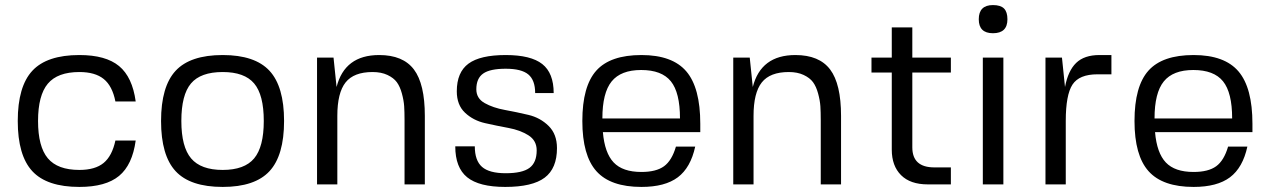

<svg xmlns="http://www.w3.org/2000/svg" viewBox="-20 -727 5008 757"><path d="M435 -173H515Q502 -77 449.5 -33.5Q397 10 293 10Q165 10 107.5 -52Q50 -114 50 -250Q50 -386 107.5 -448Q165 -510 293 -510Q397 -510 449.5 -466.5Q502 -423 515 -327H435Q423 -388 389 -415.5Q355 -443 293 -443Q207 -443 168.5 -397Q130 -351 130 -250Q130 -149 168.5 -103Q207 -57 293 -57Q355 -57 388.5 -84.5Q422 -112 435 -173Z M858 -510Q985 -510 1042.5 -448Q1100 -386 1100 -250Q1100 -114 1042.5 -52Q985 10 858 10Q730 10 672.5 -52Q615 -114 615 -250Q615 -386 672.5 -448Q730 -510 858 -510ZM695 -250Q695 -148 733.5 -102.5Q772 -57 858 -57Q944 -57 982 -102.5Q1020 -148 1020 -250Q1020 -353 982 -398Q944 -443 858 -443Q771 -443 733 -398Q695 -353 695 -250Z M1475 -510Q1569 -510 1612 -453Q1655 -396 1655 -270V0H1575V-253Q1575 -286 1573.5 -308.5Q1572 -331 1564.5 -358.5Q1557 -386 1544.5 -403Q1532 -420 1507.5 -431.5Q1483 -443 1449 -443Q1375 -443 1342.5 -402Q1310 -361 1310 -270V0H1230V-500H1295L1307 -384Q1339 -510 1475 -510Z M1858 -375Q1858 -339 1891 -320.5Q1924 -302 1970.5 -293.5Q2017 -285 2063.5 -274Q2110 -263 2143 -230.5Q2176 -198 2176 -143Q2176 -63 2127.5 -26.5Q2079 10 1972 10Q1869 10 1822 -28Q1775 -66 1775 -150H1852Q1852 -94 1880.5 -69Q1909 -44 1974 -44Q2039 -44 2067.5 -65Q2096 -86 2096 -134Q2096 -173 2063.5 -193.5Q2031 -214 1985 -222.5Q1939 -231 1892.5 -241.5Q1846 -252 1813.5 -282.5Q1781 -313 1781 -367Q1781 -442 1827 -476Q1873 -510 1974 -510Q2073 -510 2118 -474.5Q2163 -439 2163 -360H2090Q2090 -411 2063 -433.5Q2036 -456 1974 -456Q1912 -456 1885 -437Q1858 -418 1858 -375Z M2357 -206Q2364 -124 2399.5 -86.5Q2435 -49 2509 -49Q2567 -49 2598 -71.5Q2629 -94 2645 -149H2721Q2703 -66 2652.5 -28Q2602 10 2509 10Q2387 10 2331.5 -52Q2276 -114 2276 -250Q2276 -387 2331 -448.5Q2386 -510 2509 -510Q2631 -510 2686 -445.5Q2741 -381 2741 -239V-206ZM2661 -260Q2661 -362 2625 -406.5Q2589 -451 2508 -451Q2428 -451 2391.5 -406Q2355 -361 2355 -260Z M3116 -510Q3210 -510 3253 -453Q3296 -396 3296 -270V0H3216V-253Q3216 -286 3214.5 -308.5Q3213 -331 3205.5 -358.5Q3198 -386 3185.5 -403Q3173 -420 3148.5 -431.5Q3124 -443 3090 -443Q3016 -443 2983.5 -402Q2951 -361 2951 -270V0H2871V-500H2936L2948 -384Q2980 -510 3116 -510Z M3577 -146Q3577 -67 3664 -67H3729V0H3638Q3569 0 3532.5 -36.5Q3496 -73 3496 -137V-441H3416V-500H3496V-619H3577V-500H3729V-441H3577Z M3936 0H3855V-500H3936ZM3895 -707Q3925 -707 3938.5 -693.5Q3952 -680 3952 -651Q3952 -596 3895 -596Q3839 -596 3839 -651Q3839 -707 3895 -707Z M4315 -510H4362V-434H4307Q4235 -434 4208.5 -393.5Q4182 -353 4182 -250V0H4102V-500H4167L4179 -384Q4191 -448 4223 -479Q4255 -510 4315 -510Z M4534 -206Q4541 -124 4576.5 -86.5Q4612 -49 4686 -49Q4744 -49 4775 -71.5Q4806 -94 4822 -149H4898Q4880 -66 4829.5 -28Q4779 10 4686 10Q4564 10 4508.5 -52Q4453 -114 4453 -250Q4453 -387 4508 -448.5Q4563 -510 4686 -510Q4808 -510 4863 -445.5Q4918 -381 4918 -239V-206ZM4838 -260Q4838 -362 4802 -406.5Q4766 -451 4685 -451Q4605 -451 4568.5 -406Q4532 -361 4532 -260Z"/></svg>

Font: Fivo Sans Modern
Style: Regular
Weight: 400
Designer: Alexander Slobzheninov
Foundry: Alexander Slobzheninov
Version: 1.0